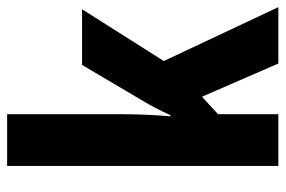

<svg xmlns="http://www.w3.org/2000/svg" viewBox="-151 -649 800 538"><g transform="rotate(-90 249.0 -380.0)"><path d="M198 -442V-760H53V0H198V-169L247 -214L340 0H498L347 -321L492 -550H336L235 -379C223 -359 208 -331 195 -302H192C196 -347 198 -394 198 -442Z"/></g></svg>

Font: Noto Sans Khmer UI ExtraCondensed ExtraBold
Style: Regular
Weight: 800
Width: 2
Designer: Danh Hong and the Monotype Design Team
Foundry: Monotype Imaging Inc.
Version: Version 2.002